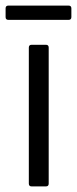

<svg xmlns="http://www.w3.org/2000/svg" viewBox="-43 -666 275 686"><path d="M60 -10V-496Q60 -506 70 -506H121Q131 -506 131 -496V-10Q131 0 121 0H70Q60 0 60 -10ZM-23 -605V-636Q-23 -646 -13 -646H202Q212 -646 212 -636V-605Q212 -595 202 -595H-13Q-23 -595 -23 -605Z"/></svg>

Font: Barlow Semi Condensed
Style: Regular
Weight: 400
Width: 4
Designer: Jeremy Tribby
Foundry: Tribby Type
Version: Version 1.408;December 10, 2018;FontCreator 11.5.0.2430 64-b